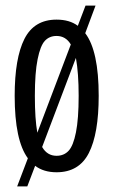

<svg xmlns="http://www.w3.org/2000/svg" viewBox="-20 -603 403 683"><path d="M181.2 9.8Q135.3 9.8 105 -13.2L77.1 60.1H41L79.1 -40Q32.2 -103.5 32.2 -262.2Q32.2 -396 66.9 -464.6Q101.6 -533.2 181.2 -533.2Q227.5 -533.2 256.8 -511.2L284.2 -583H319.8L283.2 -484.9Q331.1 -421.9 331.1 -262.2Q331.1 -127.4 296.1 -58.8Q261.2 9.8 181.2 9.8ZM104 -262.2Q104 -179.2 112.8 -130.9L231.9 -444.8Q213.9 -475.1 181.2 -475.1Q155.8 -475.1 139.6 -457.8Q123.5 -440.4 113.8 -392.3Q104 -344.2 104 -262.2ZM129.9 -80.1Q147.9 -48.8 181.2 -48.8Q207.5 -48.8 224.1 -66.7Q240.7 -84.5 250.2 -132.3Q259.8 -180.2 259.8 -262.2Q259.8 -343.3 250 -397Z"/></svg>

Font: Lumene Sans Condensed
Style: Regular
Weight: 400
Width: 3
Designer: Deni Anggara
Version: Version 1.003;Glyphs 3.1.2 (3151)